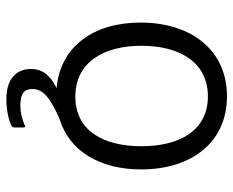

<svg xmlns="http://www.w3.org/2000/svg" viewBox="-85 -482 734 604"><g transform="rotate(90 282.0 -180.0)"><path d="M353 0C455 -30 513 -127 513 -257C513 -414 429 -527 283 -527C138 -527 51 -415 51 -255C51 -107 126 -3 257 9C212 31 197 58 197 89C197 136 228 167 292 167C327 167 360 159 375 151C380 149 381 146 381 141V115C381 108 379 106 372 110C361 115 338 123 310 123C274 123 260 110 260 85C260 51 288 29 353 0ZM124 -258C124 -378 176 -467 283 -467C390 -467 440 -379 440 -258C440 -138 391 -50 284 -50C176 -50 124 -139 124 -258Z"/></g></svg>

Font: United Sans Light
Style: Regular
Weight: 300
Designer: Pablo Impallari, Rodrigo Fuenzalida (Modified by Dan O. Williams)
Version: Version 1.000;PS 001.000;hotconv 1.0.88;makeotf.lib2.5.64775